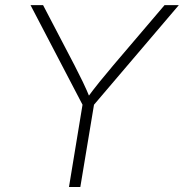

<svg xmlns="http://www.w3.org/2000/svg" viewBox="-20 -748 735 768"><path d="M255.9 0 310.1 -329.1 102.1 -727.5H152.3L277.8 -487.3Q295.4 -453.1 311.3 -420.4Q327.1 -387.7 342.3 -350.1H324.2Q352.1 -388.2 378.7 -421.1Q405.3 -454.1 433.6 -487.3L638.2 -727.5H695.3L356 -329.1L301.3 0Z"/></svg>

Font: Inter 17pt ExtraLight
Style: Italic
Weight: 250
Italic angle: -9.3988°
Version: Version 4.001;git-66647c0bb